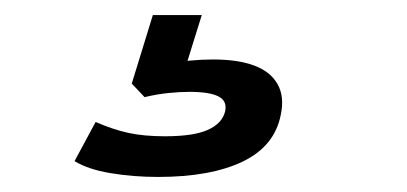

<svg xmlns="http://www.w3.org/2000/svg" viewBox="-20 -40 540 255"><path d="M190 195Q157 195 127 190Q97 185 79 174L107 122Q130 132 150.5 136.5Q171 141 199 141Q237 141 256 132.5Q275 124 279 108Q282 94 270 88Q258 82 232 82Q219 82 204 83.5Q189 85 172 89L155 71L183 -20H248L224 57L195 47Q216 42 232 40.5Q248 39 263 39Q296 39 317.5 47Q339 55 348.5 71.5Q358 88 353 112Q345 154 302.5 174.5Q260 195 190 195Z"/></svg>

Font: Nunito Sans 10pt Expanded SemiBold
Style: Italic
Weight: 600
Width: 7
Italic angle: -9°
Designer: Vernon Adams
Foundry: Vernon Adams
Version: Version 3.101;gftools[0.9.27]